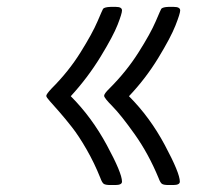

<svg xmlns="http://www.w3.org/2000/svg" viewBox="-20 -531 596 551"><path d="M112.8 -255.9Q112.8 -260.7 127.9 -276.9Q176.8 -325.7 210.9 -380.4Q245.1 -435.1 260 -470Q274.9 -504.9 275.9 -505.9Q280.8 -510.7 296.9 -511.2H313Q330.1 -511.2 330.1 -501Q330.1 -492.2 317.6 -460.2Q305.2 -428.2 268.6 -368.2Q231.9 -308.1 183.1 -254.9Q243.2 -194.8 286.6 -114.5Q330.1 -34.2 330.1 -9.8Q330.1 0 311 0H296.9Q282.7 0 277.8 -3.4Q272.9 -6.8 268.1 -20Q251 -63 228.5 -102.1Q206.1 -141.1 186.5 -166Q167 -190.9 149.9 -210.4Q132.8 -230 122.8 -241Q112.8 -252 112.8 -255.9ZM293.9 -276.9Q342.8 -325.7 377.4 -380.4Q412.1 -435.1 427 -470Q441.9 -504.9 442.9 -505.9Q447.8 -510.7 462.9 -511.2H479Q497.1 -511.2 497.1 -501Q497.1 -492.2 483.6 -458Q470.2 -423.8 434.1 -364.5Q397.9 -305.2 350.1 -254.9Q410.2 -194.8 453.1 -114.5Q496.1 -34.2 496.1 -9.8Q496.1 0 477.1 0H463.9Q449.7 0 444.8 -3.4Q439.9 -6.8 435.1 -20Q406.2 -89.8 366.7 -145.5Q327.1 -201.2 303 -225.6Q278.8 -250 278.8 -256.1Q278.8 -262.2 293.9 -276.9Z"/></svg>

Font: CMU Concrete
Style: Roman
Weight: 500
Version: Version 0.7.0